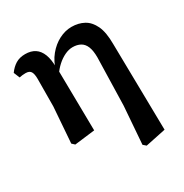

<svg xmlns="http://www.w3.org/2000/svg" viewBox="-161 -625 904 943"><g transform="rotate(-30 291.0 -153.0)"><path d="M86 -2 101 -204 102 -360Q102 -388 94 -401Q86 -414 64 -414Q55 -414 46 -413Q37 -412 29 -410L15 -444Q32 -468 54.5 -482Q77 -496 109 -496Q142 -496 164 -481.5Q186 -467 197.5 -437.5Q209 -408 209 -361L211 -359L216 -2L101 12ZM386 178 402 -34 409 -304Q409 -343 399.5 -366Q390 -389 371.5 -399Q353 -409 328 -409Q306 -409 283 -398Q260 -387 239.5 -368.5Q219 -350 203 -326L190 -347H199Q212 -395 239.5 -428.5Q267 -462 302 -480Q337 -498 373 -498Q412 -498 442.5 -481.5Q473 -465 491 -427Q509 -389 509 -322L517 168L402 192Z"/></g></svg>

Font: Source Serif 4 18pt SemiBold
Style: Regular
Weight: 600
Designer: Frank Grießhammer
Foundry: Adobe Systems Incorporated
Version: Version 4.004;hotconv 1.0.116;makeotfexe 2.5.65601